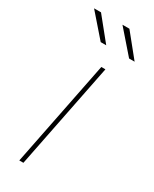

<svg xmlns="http://www.w3.org/2000/svg" viewBox="-188 -766 653 814"><g transform="rotate(30 138.5 -358.5)"><path d="M63 0 166 -517H186L83 0ZM250 -607 154 -717H188L277 -607ZM111 -607 15 -717H49L138 -607Z"/></g></svg>

Font: Montserrat Thin Thin
Style: Italic
Weight: 250
Italic angle: -11.3°
Version: Version 9.000